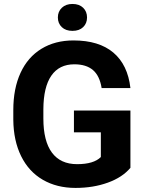

<svg xmlns="http://www.w3.org/2000/svg" viewBox="-20 -921 721 951"><path d="M45.9 0ZM626 -89.8Q586.4 -42.5 514.2 -16.4Q441.9 9.8 354 9.8Q261.7 9.8 192.1 -30.5Q122.6 -70.8 84.7 -147.5Q46.9 -224.1 45.9 -327.6V-376Q45.9 -482.4 81.8 -560.3Q117.7 -638.2 185.3 -679.4Q252.9 -720.7 343.8 -720.7Q470.2 -720.7 541.5 -660.4Q612.8 -600.1 626 -484.9H483.4Q473.6 -545.9 440.2 -574.2Q406.7 -602.5 348.1 -602.5Q273.4 -602.5 234.4 -546.4Q195.3 -490.2 194.8 -379.4V-334Q194.8 -222.2 237.3 -165Q279.8 -107.9 361.8 -107.9Q444.3 -107.9 479.5 -143.1V-265.6H346.2V-373.5H626ZM338.9 -901.4Q372.6 -901.4 391.8 -882.6Q411.1 -863.8 411.1 -834.5Q411.1 -805.2 391.8 -786.6Q372.6 -768.1 338.9 -768.1Q305.7 -768.1 286.1 -786.6Q266.6 -805.2 266.6 -834.5Q266.6 -863.8 286.4 -882.6Q306.2 -901.4 338.9 -901.4Z"/></svg>

Font: Roboto
Style: Bold
Weight: 700
Designer: Google
Version: Version 2.134; 2016; ttfautohint (v1.6)